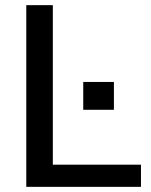

<svg xmlns="http://www.w3.org/2000/svg" viewBox="-20 -725 587 745"><path d="M82 0V-705H185V-86H527V0ZM303 -407H422V-299H303Z"/></svg>

Font: wassup Sans
Style: Medium
Weight: 600
Version: Version 2.001